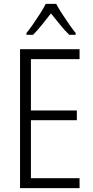

<svg xmlns="http://www.w3.org/2000/svg" viewBox="-20 -967 480 987"><path d="M389 0H83V-714H389V-663H139V-399H375V-349H139V-51H389ZM269 -947Q281 -924 299.5 -895.5Q318 -867 337 -840Q356 -813 369 -797V-788H336Q313 -810 289 -840Q265 -870 242 -898Q220 -870 195.5 -839.5Q171 -809 150 -788H116V-797Q132 -817 150.5 -843.5Q169 -870 186.5 -897.5Q204 -925 215 -947Z"/></svg>

Font: Noto Sans Devanagari UI Condensed Light
Style: Regular
Weight: 300
Width: 3
Designer: Jelle Bosma - Monotype Design Team
Foundry: Monotype Imaging Inc.
Version: Version 2.004; ttfautohint (v1.8.4.7-5d5b)